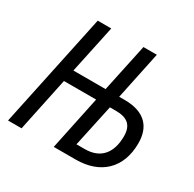

<svg xmlns="http://www.w3.org/2000/svg" viewBox="-156 -879 1054 1044"><g transform="rotate(30 371.0 -357.0)"><path d="M406 -74 463 -339H501C571 -339 608 -311 608 -241C608 -136 557 -74 459 -74ZM19 0H104L175 -338H377L306 0H444C599 0 695 -91 695 -247C695 -347 642 -414 512 -414H478L541 -714H457L393 -413H191L255 -714H170Z"/></g></svg>

Font: Noto Sans Display SemiCondensed
Style: Italic
Weight: 400
Width: 4
Italic angle: -12°
Designer: Monotype Design Team
Foundry: Monotype Imaging Inc.
Version: Version 1.900